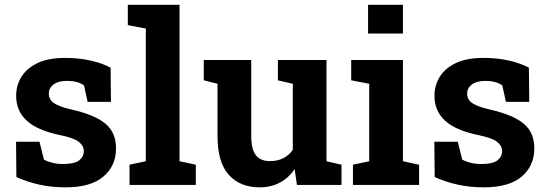

<svg xmlns="http://www.w3.org/2000/svg" viewBox="-20 -782 2314 812"><path d="M257.3 10.3Q198.2 10.3 147.2 -1Q96.2 -12.2 49.3 -33.2L47.9 -182.6H147L166 -106.4Q182.6 -98.1 202.4 -93.3Q222.2 -88.4 247.6 -88.4Q295.4 -88.4 314.9 -104Q334.5 -119.6 334.5 -143.1Q334.5 -165 313.7 -181.9Q293 -198.7 231 -211.4Q137.2 -231 92.8 -272Q48.3 -313 48.3 -377Q48.3 -420.9 70.6 -457Q92.8 -493.2 138.4 -515.1Q184.1 -537.1 255.4 -537.1Q314.9 -537.1 364.5 -525.6Q414.1 -514.2 447.8 -495.6L449.2 -351.1H350.6L335.4 -420.4Q322.3 -430.2 304.4 -435.1Q286.6 -439.9 264.2 -439.9Q226.6 -439.9 206.5 -424.8Q186.5 -409.7 186.5 -385.7Q186.5 -372.1 193.6 -360.4Q200.7 -348.6 221.7 -338.4Q242.7 -328.1 282.7 -318.8Q380.9 -296.4 425.8 -259Q470.7 -221.7 470.7 -154.3Q470.7 -80.6 417.2 -35.2Q363.8 10.3 257.3 10.3Z M527.8 0V-85.4L596.7 -100.1V-661.1L520.5 -675.8V-761.7H739.3V-100.1L808.1 -85.4V0Z M1078.6 10.3Q995.1 10.3 947.5 -42.7Q899.9 -95.7 899.9 -207.5V-427.7L841.8 -442.4V-528.3H899.9H1042.5V-206.5Q1042.5 -149.9 1062.3 -125.2Q1082 -100.6 1122.1 -100.6Q1153.8 -100.6 1178.2 -113Q1202.6 -125.5 1218.3 -148.4V-427.7L1155.3 -442.4V-528.3H1218.3H1360.8V-100.1L1424.3 -85.4V0H1235.8L1226.1 -66.9Q1201.2 -29.8 1163.6 -9.8Q1126 10.3 1078.6 10.3Z M1472.7 0V-85.4L1541.5 -100.1V-427.7L1465.3 -442.4V-528.3H1684.1V-100.1L1752.4 -85.4V0ZM1536.6 -640.1V-761.7H1684.1V-640.1Z M2026.4 10.3Q1967.3 10.3 1916.3 -1Q1865.2 -12.2 1818.4 -33.2L1816.9 -182.6H1916L1935.1 -106.4Q1951.7 -98.1 1971.4 -93.3Q1991.2 -88.4 2016.6 -88.4Q2064.5 -88.4 2084 -104Q2103.5 -119.6 2103.5 -143.1Q2103.5 -165 2082.8 -181.9Q2062 -198.7 2000 -211.4Q1906.2 -231 1861.8 -272Q1817.4 -313 1817.4 -377Q1817.4 -420.9 1839.6 -457Q1861.8 -493.2 1907.5 -515.1Q1953.1 -537.1 2024.4 -537.1Q2084 -537.1 2133.5 -525.6Q2183.1 -514.2 2216.8 -495.6L2218.3 -351.1H2119.6L2104.5 -420.4Q2091.3 -430.2 2073.5 -435.1Q2055.7 -439.9 2033.2 -439.9Q1995.6 -439.9 1975.6 -424.8Q1955.6 -409.7 1955.6 -385.7Q1955.6 -372.1 1962.6 -360.4Q1969.7 -348.6 1990.7 -338.4Q2011.7 -328.1 2051.8 -318.8Q2149.9 -296.4 2194.8 -259Q2239.7 -221.7 2239.7 -154.3Q2239.7 -80.6 2186.3 -35.2Q2132.8 10.3 2026.4 10.3Z"/></svg>

Font: Roboto Slab LO
Style: Bold
Weight: 700
Designer: Google
Version: Version 2.000